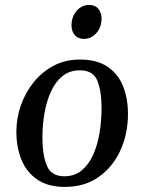

<svg xmlns="http://www.w3.org/2000/svg" viewBox="-20 -733 577 767"><path d="M45.4 -207Q45.4 -260.3 63.2 -311.5Q81.1 -362.8 114.3 -404.3Q147.5 -445.8 194.3 -470.5Q241.2 -495.1 299.3 -495.1Q367.7 -495.1 409.9 -466.3Q452.1 -437.5 471.7 -388.4Q491.2 -339.4 491.2 -277.3Q491.2 -198.7 460.9 -132.3Q430.7 -65.9 374.3 -26.1Q317.9 13.7 239.3 13.7Q172.9 13.7 129.9 -15.1Q86.9 -43.9 66.2 -93.8Q45.4 -143.6 45.4 -207ZM237.3 -28.8Q278.3 -28.8 306.6 -52.5Q335 -76.2 352.5 -115.7Q370.1 -155.3 377.9 -203.6Q385.7 -252 385.7 -301.3Q385.7 -368.2 369.1 -410.2Q352.5 -452.1 298.8 -452.1Q257.8 -452.1 229.2 -428.7Q200.7 -405.3 183.1 -366.2Q165.5 -327.1 157.5 -279.5Q149.4 -231.9 149.4 -183.6Q149.4 -115.7 166.7 -72.3Q184.1 -28.8 237.3 -28.8ZM315.4 -577.6Q291.5 -577.6 278.6 -593Q265.6 -608.4 265.6 -631.8Q265.6 -654.3 274.7 -672.6Q283.7 -690.9 299.8 -702.1Q315.9 -713.4 335.9 -713.4Q359.9 -713.4 372.8 -697.8Q385.7 -682.1 385.7 -658.2Q385.7 -636.2 376.5 -617.9Q367.2 -599.6 351.3 -588.6Q335.4 -577.6 315.4 -577.6Z"/></svg>

Font: Gelasio
Style: Italic
Weight: 400
Italic angle: -8.5°
Designer: Eben Sorkin
Foundry: Eben Sorkin
Version: Version 1.008